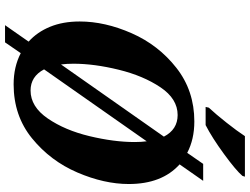

<svg xmlns="http://www.w3.org/2000/svg" viewBox="-138 -834 1017 782"><g transform="rotate(90 371.0 -442.5)"><path d="M729 -458Q729 -358 682 -248.5Q635 -139 543 -64Q451 11 323 11Q252 11 196 -18L152 46H82L149 -50Q110 -85 88.5 -137.5Q67 -190 67 -258Q67 -361 115 -470Q163 -579 256 -652Q349 -725 474 -725Q547 -725 602 -696L647 -761H716L649 -665Q729 -593 729 -458ZM242 -182 536 -601Q507 -657 448 -657Q382 -657 335 -587Q288 -517 263.5 -417Q239 -317 239 -233Q239 -206 242 -182ZM558 -482Q558 -509 555 -531L262 -113Q291 -58 348 -58Q414 -58 462 -128Q510 -198 534 -298Q558 -398 558 -482ZM418 -784Q445 -813 479 -856Q513 -899 534 -931H699L696 -921Q674 -895 607 -846Q540 -797 489 -771H415Z"/></g></svg>

Font: Noto Serif NarrowExtraBold
Style: Italic
Weight: 800
Width: 4
Italic angle: -12°
Designer: Monotype Design Team
Foundry: Monotype Imaging Inc.
Version: Version 1.001